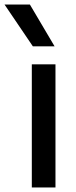

<svg xmlns="http://www.w3.org/2000/svg" viewBox="-70 -828 336 848"><path d="M70.5 0V-544H175V0ZM75 -623.5 -50 -808H62L171 -623.5Z"/></svg>

Font: Encode Sans Md
Style: Regular
Weight: 500
Designer: Multiple Designers
Foundry: Impallari Type
Version: Version 3.002; ttfautohint (v1.8.3) -l 8 -r 50 -G 200 -x 14 